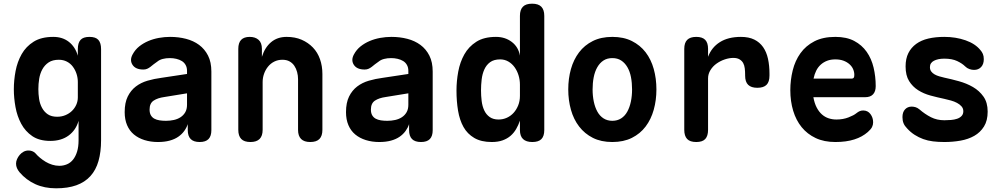

<svg xmlns="http://www.w3.org/2000/svg" viewBox="-20 -760 5440 1041"><path d="M406 -105Q399 -80 385.5 -60Q372 -40 352.5 -25.5Q333 -11 308 -3.5Q283 4 253 4Q193 4 155 -22Q117 -48 95 -89Q73 -130 64 -179.5Q55 -229 55 -276Q55 -325 64.5 -375Q74 -425 97.5 -466.5Q121 -508 162.5 -534Q204 -560 269 -560Q319 -560 353.5 -533Q388 -506 402 -458V-494Q402 -527 416.5 -543.5Q431 -560 465 -560Q499 -560 513.5 -543.5Q528 -527 528 -494V0Q528 64 514 113Q500 162 470 195Q440 228 394 244.5Q348 261 284 261Q221 261 171.5 238.5Q122 216 86 174Q77 163 72 151.5Q67 140 67 127Q67 115 72.5 102.5Q78 90 87 79.5Q96 69 108 62.5Q120 56 135 56Q145 56 154.5 59.5Q164 63 172 71Q183 84 197.5 96Q212 108 228 117.5Q244 127 263 133Q282 139 302 139Q323 139 342.5 131Q362 123 376 105.5Q390 88 398 62Q406 36 406 0ZM290 -127Q314 -127 334.5 -135.5Q355 -144 370 -158.5Q385 -173 393.5 -192Q402 -211 402 -232V-315Q402 -338 395 -359.5Q388 -381 375 -398.5Q362 -416 342.5 -426Q323 -436 299 -436Q265 -436 243.5 -421.5Q222 -407 209.5 -384Q197 -361 192.5 -333Q188 -305 188 -277Q188 -250 192 -223.5Q196 -197 208 -175Q220 -153 239.5 -140Q259 -127 290 -127Z M994 -359V-376Q994 -394 986.5 -407.5Q979 -421 966 -429Q953 -437 936 -441Q919 -445 901 -445Q880 -445 862.5 -440.5Q845 -436 833 -426Q822 -419 813 -411.5Q804 -404 795.5 -397.5Q787 -391 778 -387Q769 -383 757 -383Q715 -383 698.5 -408.5Q682 -434 699 -465Q713 -491 735 -508.5Q757 -526 784 -537.5Q811 -549 841.5 -554.5Q872 -560 902 -560Q948 -560 988.5 -549.5Q1029 -539 1059.5 -516.5Q1090 -494 1108 -458.5Q1126 -423 1126 -372V-54Q1126 -22 1110.5 -6Q1095 10 1062.5 10Q1030 10 1014 -6Q998 -22 998 -55V-87Q992 -68 979 -50Q966 -32 946.5 -18.5Q927 -5 899.5 2.5Q872 10 836 10Q797 10 763.5 -0.5Q730 -11 706 -31Q682 -51 669 -81.5Q656 -112 656 -152Q656 -203 672.5 -236.5Q689 -270 716.5 -291Q744 -312 780 -322.5Q816 -333 855 -338ZM994 -254 871 -234Q835 -229 813 -214.5Q791 -200 791 -166Q791 -147 798 -135Q805 -123 817 -116.5Q829 -110 845 -107.5Q861 -105 880 -105Q902 -105 922.5 -109.5Q943 -114 959 -124.5Q975 -135 984.5 -151.5Q994 -168 994 -192Z M1404 -315V-56Q1404 -23 1387.5 -6.5Q1371 10 1338 10Q1304 10 1288 -6.5Q1272 -23 1272 -56V-495Q1272 -528 1287.5 -544Q1303 -560 1334 -560Q1364 -560 1382 -544Q1400 -528 1400 -495V-452Q1416 -503 1450 -531.5Q1484 -560 1534 -560Q1580 -560 1615.5 -544.5Q1651 -529 1676.5 -502.5Q1702 -476 1715 -439Q1728 -402 1728 -359V-56Q1728 -23 1712 -6.5Q1696 10 1662 10Q1629 10 1612.5 -6.5Q1596 -23 1596 -56V-331Q1596 -350 1591 -369Q1586 -388 1576 -403Q1566 -418 1550 -427Q1534 -436 1511 -436Q1487 -436 1467 -426Q1447 -416 1433 -398.5Q1419 -381 1411.5 -359.5Q1404 -338 1404 -315Z M2194 -359V-376Q2194 -394 2186.5 -407.5Q2179 -421 2166 -429Q2153 -437 2136 -441Q2119 -445 2101 -445Q2080 -445 2062.5 -440.5Q2045 -436 2033 -426Q2022 -419 2013 -411.5Q2004 -404 1995.5 -397.5Q1987 -391 1978 -387Q1969 -383 1957 -383Q1915 -383 1898.5 -408.5Q1882 -434 1899 -465Q1913 -491 1935 -508.5Q1957 -526 1984 -537.5Q2011 -549 2041.5 -554.5Q2072 -560 2102 -560Q2148 -560 2188.5 -549.5Q2229 -539 2259.5 -516.5Q2290 -494 2308 -458.5Q2326 -423 2326 -372V-54Q2326 -22 2310.5 -6Q2295 10 2262.5 10Q2230 10 2214 -6Q2198 -22 2198 -55V-87Q2192 -68 2179 -50Q2166 -32 2146.5 -18.5Q2127 -5 2099.5 2.5Q2072 10 2036 10Q1997 10 1963.5 -0.5Q1930 -11 1906 -31Q1882 -51 1869 -81.5Q1856 -112 1856 -152Q1856 -203 1872.5 -236.5Q1889 -270 1916.5 -291Q1944 -312 1980 -322.5Q2016 -333 2055 -338ZM2194 -254 2071 -234Q2035 -229 2013 -214.5Q1991 -200 1991 -166Q1991 -147 1998 -135Q2005 -123 2017 -116.5Q2029 -110 2045 -107.5Q2061 -105 2080 -105Q2102 -105 2122.5 -109.5Q2143 -114 2159 -124.5Q2175 -135 2184.5 -151.5Q2194 -168 2194 -192Z M2866 10Q2833 10 2816 -6Q2799 -22 2799 -55V-106Q2791 -82 2778.5 -60.5Q2766 -39 2748 -23.5Q2730 -8 2705 1Q2680 10 2646 10Q2589 10 2551.5 -12Q2514 -34 2493 -71.5Q2472 -109 2463.5 -160Q2455 -211 2455 -269Q2455 -320 2464.5 -371.5Q2474 -423 2497.5 -465Q2521 -507 2562.5 -533.5Q2604 -560 2669 -560Q2719 -560 2755 -532.5Q2791 -505 2799 -458V-674Q2799 -707 2815 -723.5Q2831 -740 2865 -740Q2899 -740 2915 -723.5Q2931 -707 2931 -674V-55Q2931 -22 2915.5 -6Q2900 10 2866 10ZM2683 -112Q2707 -112 2728 -121.5Q2749 -131 2764.5 -148Q2780 -165 2789.5 -188.5Q2799 -212 2799 -240V-301Q2799 -327 2791.5 -351.5Q2784 -376 2770 -395.5Q2756 -415 2736 -426.5Q2716 -438 2692 -438Q2658 -438 2637.5 -423Q2617 -408 2606 -383.5Q2595 -359 2591.5 -329Q2588 -299 2588 -270Q2588 -241 2591.5 -212.5Q2595 -184 2605.5 -161.5Q2616 -139 2635 -125.5Q2654 -112 2683 -112Z M3300 10Q3239 10 3194.5 -12.5Q3150 -35 3120 -74Q3090 -113 3075.5 -165Q3061 -217 3061 -275Q3061 -334 3075.5 -385.5Q3090 -437 3119.5 -476Q3149 -515 3194 -537.5Q3239 -560 3300 -560Q3361 -560 3406 -537.5Q3451 -515 3480.5 -476.5Q3510 -438 3524.5 -386Q3539 -334 3539 -275Q3539 -217 3524.5 -165Q3510 -113 3480.5 -74Q3451 -35 3406 -12.5Q3361 10 3300 10ZM3300 -105Q3327 -105 3347.5 -118Q3368 -131 3381 -154.5Q3394 -178 3400.5 -209Q3407 -240 3407 -275Q3407 -311 3401 -342Q3395 -373 3381.5 -396Q3368 -419 3348 -432Q3328 -445 3300 -445Q3272 -445 3252 -432Q3232 -419 3218.5 -395.5Q3205 -372 3199 -341Q3193 -310 3193 -275Q3193 -240 3199.5 -209Q3206 -178 3219 -154.5Q3232 -131 3252.5 -118Q3273 -105 3300 -105Z M3755 10Q3721 10 3705.5 -6.5Q3690 -23 3690 -56V-495Q3690 -528 3706 -544Q3722 -560 3755 -560Q3788 -560 3803.5 -544Q3819 -528 3819 -495V-452Q3838 -503 3883 -531.5Q3928 -560 3997 -560Q4040 -560 4069.5 -545.5Q4099 -531 4117.5 -504.5Q4136 -478 4144 -441Q4152 -404 4152 -361V-350Q4152 -316 4136 -300Q4120 -284 4086 -284Q4053 -284 4036.5 -300Q4020 -316 4020 -350V-355Q4020 -373 4018 -389.5Q4016 -406 4009.5 -418Q4003 -430 3990 -438Q3977 -446 3956 -446Q3934 -446 3910 -438Q3886 -430 3865.5 -415.5Q3845 -401 3832 -380Q3819 -359 3819 -335V-56Q3819 -23 3804 -6.5Q3789 10 3755 10Z M4660 -161Q4685 -161 4699.5 -141.5Q4714 -122 4714 -97Q4714 -83 4708 -71Q4702 -59 4685 -44Q4670 -31 4652 -21Q4634 -11 4612 -4Q4590 3 4564.5 6.5Q4539 10 4509 10Q4448 10 4402.5 -11.5Q4357 -33 4326.5 -70.5Q4296 -108 4280.5 -159.5Q4265 -211 4265 -271Q4265 -326 4278 -378.5Q4291 -431 4320 -471.5Q4349 -512 4395.5 -536Q4442 -560 4509 -560Q4570 -560 4611.5 -538Q4653 -516 4679 -479Q4705 -442 4716.5 -393.5Q4728 -345 4728 -293Q4728 -264 4713.5 -248.5Q4699 -233 4671 -233H4390Q4396 -200 4408 -177Q4420 -154 4436.5 -139.5Q4453 -125 4473 -118.5Q4493 -112 4515 -112Q4551 -112 4580.5 -123.5Q4610 -135 4623 -146Q4633 -154 4641.5 -157.5Q4650 -161 4660 -161ZM4391 -334H4599Q4605 -334 4608.5 -338Q4612 -342 4612 -354Q4612 -370 4605.5 -385Q4599 -400 4585.5 -412Q4572 -424 4553 -431Q4534 -438 4509 -438Q4484 -438 4464.5 -430.5Q4445 -423 4430 -409.5Q4415 -396 4405.5 -377Q4396 -358 4391 -334Z M5100 10Q5067 10 5038.5 6.5Q5010 3 4985.5 -6Q4961 -15 4939 -29Q4917 -43 4898 -64Q4885 -77 4879 -91.5Q4873 -106 4873 -125Q4873 -152 4887 -167Q4901 -182 4923 -182Q4933 -182 4943.5 -179Q4954 -176 4965 -167Q4995 -141 5027.5 -124.5Q5060 -108 5100 -108Q5118 -108 5136 -109.5Q5154 -111 5169 -116Q5184 -121 5193.5 -131Q5203 -141 5203 -157Q5203 -172 5193.5 -183Q5184 -194 5169 -202Q5154 -210 5136 -215Q5118 -220 5100 -224Q5062 -232 5025 -242Q4988 -252 4958 -271Q4928 -290 4909 -320.5Q4890 -351 4890 -400Q4890 -442 4905 -472Q4920 -502 4947.5 -522Q4975 -542 5013.5 -551Q5052 -560 5100 -560Q5162 -560 5215 -541.5Q5268 -523 5296 -488Q5304 -479 5309 -467.5Q5314 -456 5314 -439Q5314 -412 5299.5 -396.5Q5285 -381 5261 -381Q5249 -381 5236 -385.5Q5223 -390 5213 -400Q5197 -416 5169.5 -429Q5142 -442 5100 -442Q5082 -442 5068 -439Q5054 -436 5043.5 -430.5Q5033 -425 5027.5 -416.5Q5022 -408 5022 -396Q5022 -382 5029 -372.5Q5036 -363 5047.5 -356.5Q5059 -350 5073 -346Q5087 -342 5100 -339Q5138 -331 5179.5 -319.5Q5221 -308 5255.5 -288Q5290 -268 5312.5 -236Q5335 -204 5335 -155Q5335 -106 5315 -74Q5295 -42 5262.5 -23.5Q5230 -5 5188 2.5Q5146 10 5100 10Z"/></svg>

Font: Maple Mono Normal NL
Style: Bold
Weight: 700
Monospace: yes
Designer: subframe7536
Version: Version 7.000